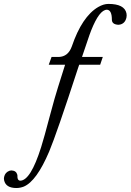

<svg xmlns="http://www.w3.org/2000/svg" viewBox="-73 -718 660 970"><path d="M474.6 -698.2Q555.7 -698.2 565.9 -650.9Q567.9 -640.1 565.9 -629.9Q559.6 -600.6 534.7 -594.2Q529.8 -593.3 525.9 -592.8Q492.7 -594.2 492.2 -618.2Q492.2 -667.5 467.3 -668.9Q429.2 -668.9 387.7 -564.5Q383.3 -552.7 378.9 -541L341.3 -430.2H446.3L433.1 -391.1H327.1L321.3 -374Q212.9 -41.5 175.3 47.9Q111.8 197.3 47.4 224.6Q28.8 231.9 9.8 231.9Q-43.5 231.9 -52.2 192.9Q-54.2 183.6 -52.2 175.8Q-47.4 153.3 -25.9 145Q-19.5 143.1 -14.2 143.1Q8.8 144.5 14.2 164.1Q15.6 168 15.1 177.2Q16.6 194.3 28.8 194.8Q81.5 194.8 134.8 25.4Q149.9 -22.5 177.7 -128.4Q205.6 -232.9 220.2 -277.8L255.9 -391.1H173.3L187.5 -430.2H223.6Q271 -431.6 289.6 -482.9Q341.3 -634.8 423.3 -682.6Q450.2 -698.2 474.6 -698.2Z"/></svg>

Font: Linux Biolinum Capitals O
Style: Italic Samll Caps
Weight: 400
Italic angle: -12°
Designer: Philipp H. Poll
Foundry: Philipp H. Poll
Version: Version 0.6.2